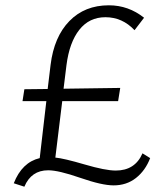

<svg xmlns="http://www.w3.org/2000/svg" viewBox="-20 -684 600 725"><path d="M518 -105 547 -87Q529 -40 493.5 -12Q458 16 409 16Q365 16 283 -12.5Q201 -41 162 -41Q98 -41 72 21L32 8Q63 -71 130 -87L155 -302H65L72 -347L160 -348L171 -439Q184 -545 242 -604.5Q300 -664 391 -664Q465 -664 524 -617L488 -570Q442 -619 378 -619Q317 -619 279.5 -571.5Q242 -524 231 -438L220 -349L434 -352L426 -302H215L189 -89Q221 -86 299.5 -63Q378 -40 417 -40Q490 -40 518 -105Z"/></svg>

Font: EauTestText Semilight
Style: Italic
Weight: 300
Italic angle: -12°
Designer: Christian Thalmann (Catharsis Fonts)
Version: Version 0.001;PS 000.001;hotconv 1.0.88;makeotf.lib2.5.64775